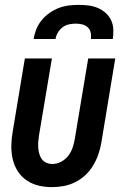

<svg xmlns="http://www.w3.org/2000/svg" viewBox="-20 -760 515 788"><path d="M193 8Q164 8 137.5 1.5Q111 -5 89 -20Q67 -35 52.5 -58Q38 -81 32 -107.5Q26 -134 26.5 -162.5Q27 -191 32 -219L82 -520H193L140 -204Q138 -191 137 -178Q136 -165 137 -152.5Q138 -140 141.5 -128Q145 -116 152 -106.5Q159 -97 170.5 -92Q182 -87 195 -87Q213 -87 230.5 -96Q248 -105 260 -120.5Q272 -136 278 -154Q284 -172 287 -190L342 -520H453L396 -175Q392 -151 384 -127.5Q376 -104 363 -82Q350 -60 331 -42Q312 -24 289 -12.5Q266 -1 241.5 3.5Q217 8 193 8ZM118 -600Q121 -620 129 -640Q137 -660 151 -677Q165 -694 183.5 -707Q202 -720 222 -727.5Q242 -735 262.5 -737.5Q283 -740 303 -740Q324 -740 343.5 -737.5Q363 -735 381 -727.5Q399 -720 413.5 -707Q428 -694 436 -677Q444 -660 445 -640Q446 -620 443 -600H353Q355 -614 352 -627Q349 -640 339.5 -648.5Q330 -657 317 -660Q304 -663 291 -663Q277 -663 263 -660Q249 -657 237.5 -648.5Q226 -640 218 -627Q210 -614 208 -600Z"/></svg>

Font: Iosevka QP
Style: Bold Italic
Weight: 700
Italic angle: -9°
Designer: Belleve Invis
Foundry: Belleve Invis
Version: Version 20.0.0; ttfautohint (v1.8.4)